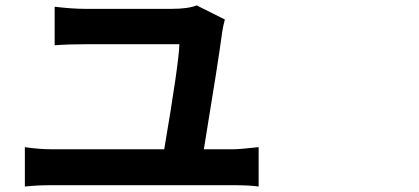

<svg xmlns="http://www.w3.org/2000/svg" viewBox="-20 -721 1540 705"><path d="M728.5 -172.9H836.9Q859.4 -172.9 929.7 -180.7V-36.1Q894.5 -41 836.9 -41H169.9Q114.3 -41 71.3 -36.1V-180.7Q123 -172.9 169.9 -172.9H583Q636.7 -488.3 638.7 -558.6H293.9Q228.5 -558.6 180.7 -554.7V-696.3Q245.1 -688.5 293 -688.5H609.4Q670.9 -688.5 702.1 -701.2L805.7 -649.4Q798.8 -624 795.9 -603.5Q782.2 -499 728.5 -172.9Z"/></svg>

Font: Bpmf Zihi Sans Bold
Style: Bold
Weight: 700
Foundry: But Ko
Version: Version 1.320